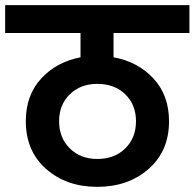

<svg xmlns="http://www.w3.org/2000/svg" viewBox="-41 -760 754 744"><path d="M336 -144Q403 -144 444.5 -185Q486 -226 486 -290Q486 -354 444.5 -394.5Q403 -435 336 -435Q271 -435 229.5 -394.5Q188 -354 188 -290Q188 -226 229.5 -185Q271 -144 336 -144ZM59 -290Q59 -391 118.5 -455.5Q178 -520 271 -538V-632H-21V-740H693V-632H399V-538Q493 -521 553.5 -456Q614 -391 614 -290Q614 -175 535 -105.5Q456 -36 336 -36Q216 -36 137.5 -105.5Q59 -175 59 -290Z"/></svg>

Font: SVN-Poppins SemiBold
Style: Regular
Weight: 600
Designer: Ninad Kale (Devanagari), Jonny Pinhorn (Latin)
Foundry: Indian Type Foundry
Version: Version 3.002 2017